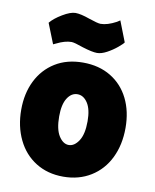

<svg xmlns="http://www.w3.org/2000/svg" viewBox="-84 -795 702 872"><g transform="rotate(10 267.5 -359.0)"><path d="M27 0ZM27 -254Q27 -329 56 -387.5Q85 -446 139 -479.5Q193 -513 267 -513Q341 -513 395.5 -480Q450 -447 479 -388.5Q508 -330 508 -254Q508 -176 478.5 -115.5Q449 -55 394 -21Q339 13 267 13Q195 13 140.5 -21Q86 -55 56.5 -116Q27 -177 27 -254ZM333 -254Q333 -309 314 -338Q295 -367 267 -367Q239 -367 220.5 -338Q202 -309 202 -254Q202 -194 221.5 -163.5Q241 -133 267 -133Q293 -133 313 -163.5Q333 -194 333 -254ZM254 -581Q212 -596 199 -596Q169 -596 131 -577L118 -571L81 -664Q99 -686 135 -707.5Q171 -729 194 -729Q218 -729 260 -714Q301 -700 314 -700Q345 -700 386 -722L400 -731L437 -636Q433 -629 412 -611.5Q391 -594 366 -580.5Q341 -567 321 -567Q299 -567 254 -581Z"/></g></svg>

Font: Cairo Black
Style: Regular
Weight: 900
Designer: Mohamed Gaber, the designers of Titillium
Foundry: Kief Type Foundry
Version: Version 2.009; ttfautohint (v1.5.33-1714) -l 8 -r 50 -G 200 